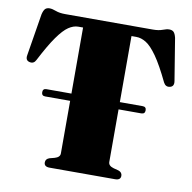

<svg xmlns="http://www.w3.org/2000/svg" viewBox="-80 -794 872 873"><g transform="rotate(10 356.0 -357.0)"><path d="M112.5 -332.5Q112.5 -349 129 -349H244.5V-654H222Q200.5 -654 177.8 -638.8Q155 -623.5 127 -584Q99 -544.5 61.5 -472Q52 -452.5 32.5 -457Q11.5 -461.5 16.5 -487L48 -680.5Q52.5 -699 59.5 -706.2Q66.5 -713.5 80 -713.5Q92 -713.5 109.5 -706.8Q127 -700 154 -700H558.5Q585.5 -700 603 -706.8Q620.5 -713.5 632 -713.5Q646 -713.5 653 -706.2Q660 -699 664.5 -680.5L696 -487Q700.5 -461.5 680 -457Q660.5 -452.5 650.5 -472Q614.5 -547 586.8 -586.2Q559 -625.5 536 -639.8Q513 -654 490.5 -654H468V-349H573Q590 -349 590 -332.5Q590 -315.5 573 -315.5H468V-72.5Q468 -55 492.5 -48L515.5 -42Q533 -36 533 -20Q533 0 507.5 0H205Q179.5 0 179.5 -20Q179.5 -36 197 -42L220 -48Q244.5 -55 244.5 -72.5V-315.5H129Q112.5 -315.5 112.5 -332.5Z"/></g></svg>

Font: Fraunces 72pt Black
Style: Regular
Weight: 900
Version: Version 1.000;[0bf87f6ff]